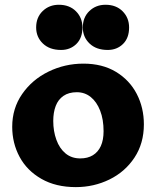

<svg xmlns="http://www.w3.org/2000/svg" viewBox="-20 -756 639 786"><path d="M30 -237Q30 -312.5 70.8 -371.2Q111.5 -430 178.5 -462.8Q245.5 -495.5 321.5 -495.5Q399 -495.5 454.8 -461.8Q510.5 -428 539.8 -371.5Q569 -315 569 -247Q569 -169 530.5 -110.8Q492 -52.5 428 -21.2Q364 10 290.5 10Q208.5 10 149.5 -23.8Q90.5 -57.5 60.2 -113.8Q30 -170 30 -237ZM404 -219Q404 -267 390 -303Q376 -339 351.5 -358.8Q327 -378.5 294.5 -378.5Q261.5 -378.5 239.8 -363.5Q218 -348.5 208 -322Q198 -295.5 198 -261Q198 -219 210.8 -183.8Q223.5 -148.5 248.2 -128Q273 -107.5 308.5 -107.5Q339 -107.5 360.2 -120.5Q381.5 -133.5 392.8 -158.2Q404 -183 404 -219ZM508.5 -643.5Q508.5 -683.1 482 -709.8Q455.5 -736.5 411.9 -736.5Q372.5 -736.5 345.8 -710.8Q319 -685 319 -643.5Q319 -604.4 346.5 -577.9Q374 -551.5 421 -551.5Q458.5 -551.5 483.5 -575.9Q508.5 -600.3 508.5 -643.5ZM317.5 -643.5Q317.5 -683.1 291 -709.8Q264.5 -736.5 220.9 -736.5Q181.5 -736.5 154.8 -710.8Q128 -685 128 -643.5Q128 -604.4 155.5 -577.9Q183 -551.5 230 -551.5Q267.5 -551.5 292.5 -575.9Q317.5 -600.3 317.5 -643.5Z"/></svg>

Font: TMT Limkin
Style: Regular
Weight: 400
Designer: Gabriel Drozdov
Version: Version 1.000;Glyphs 3.1.2 (3151)